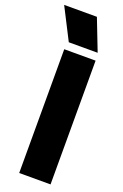

<svg xmlns="http://www.w3.org/2000/svg" viewBox="-210 -970 651 1019"><g transform="rotate(20 115.5 -460.0)"><path d="M-36 -920H149L218 -742H55ZM45 -699H222V0H45Z"/></g></svg>

Font: Prompt
Style: Bold
Weight: 700
Designer: Katatrad Team
Foundry: CadsonDemak
Version: Version 1.000